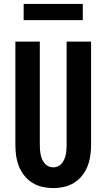

<svg xmlns="http://www.w3.org/2000/svg" viewBox="-20 -946 540 974"><path d="M250 8Q222 8 195 2Q168 -4 144.5 -18.5Q121 -33 103.5 -55Q86 -77 76 -102.5Q66 -128 62 -155.5Q58 -183 58 -210V-735H182V-210Q182 -198 183 -185.5Q184 -173 186.5 -161Q189 -149 194 -137.5Q199 -126 207 -116.5Q215 -107 226.5 -102Q238 -97 250 -97Q262 -97 273.5 -102Q285 -107 293 -116.5Q301 -126 306 -137.5Q311 -149 313.5 -161Q316 -173 317 -185.5Q318 -198 318 -210V-735H442V-210Q442 -183 438 -155.5Q434 -128 424 -102.5Q414 -77 396.5 -55Q379 -33 355.5 -18.5Q332 -4 305 2Q278 8 250 8ZM100 -844V-926H400V-844Z"/></svg>

Font: Iosevka Term Curly Extrabold
Style: Regular
Weight: 800
Designer: Belleve Invis
Foundry: Belleve Invis
Version: Version 32.3.0